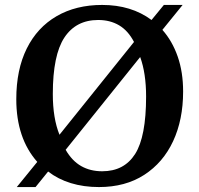

<svg xmlns="http://www.w3.org/2000/svg" viewBox="-20 -744 808 778"><path d="M48 14 131 -88Q46 -184 46 -342Q46 -462 88.5 -547.5Q131 -633 209.5 -678.5Q288 -724 394 -724Q512 -724 594 -663L644 -724H720L638 -623Q678 -578 700 -515Q722 -452 722 -373Q722 -259 681.5 -172Q641 -85 564.5 -35.5Q488 14 381 14Q319 14 267 -2Q215 -18 175 -49L124 14ZM221 -198 523 -574Q499 -620 462.5 -641.5Q426 -663 378 -663Q288 -663 241 -592Q194 -521 194 -363Q194 -265 221 -198ZM394 -50Q483 -50 527.5 -120Q572 -190 572 -353Q572 -447 548 -513L246 -137Q272 -92 309 -71Q346 -50 394 -50Z"/></svg>

Font: Literata 36pt SemiBold
Style: Regular
Weight: 600
Designer: Latin by Veronika Burian and Jose Scaglione. Greek by Irene Vlachou. Cyrillic by Vera Evstafieva.
Foundry: TypeTogether
Version: Version 3.002